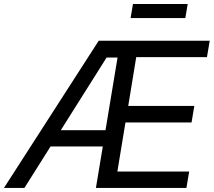

<svg xmlns="http://www.w3.org/2000/svg" viewBox="-41 -929 1057 949"><path d="M-21.5 0 446.8 -727.5H995.6L981.9 -646.5H632.3L592.8 -405.3H919.4L905.8 -323.7H579.1L539.1 -81.1H894L880.4 0H433.1L540 -644.5H485.8L79.6 0ZM179.2 -205.1 192.4 -285.6H527.3L514.2 -205.1ZM886.7 -909.2 875 -839.8H604.5L616.2 -909.2Z"/></svg>

Font: Inter 16pt
Style: Italic
Weight: 400
Italic angle: -9.3988°
Version: Version 4.001;git-66647c0bb